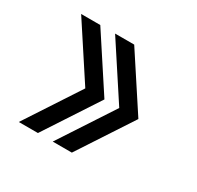

<svg xmlns="http://www.w3.org/2000/svg" viewBox="-107 -617 714 696"><g transform="rotate(30 250.0 -269.0)"><path d="M127 -495.1 274.9 -269 127 -43H46.9L194.8 -269L46.9 -495.1ZM269 -495.1 417 -269 269 -43H189L336.9 -269L189 -495.1Z"/></g></svg>

Font: BIZ UDGothic
Style: Bold
Weight: 700
Monospace: yes
Designer: TypeBank Co., Ltd.
Foundry: Morisawa Inc.
Version: Version 1.05